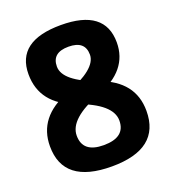

<svg xmlns="http://www.w3.org/2000/svg" viewBox="-134 -825 840 937"><g transform="rotate(-20 286.0 -357.0)"><path d="M287.6 9.8Q36.2 9.8 36.2 -185.6Q36.2 -338 204.7 -402Q372.7 -465.6 372.7 -539.8Q372.7 -612.1 286.9 -612.1Q201.1 -612.1 201.1 -539.8Q201.1 -463.1 369.7 -403Q538.1 -342.7 538.1 -188Q538.1 9.8 287.6 9.8ZM285.6 -101.4Q397.7 -101.4 397.7 -188.8Q397.7 -274.9 227.8 -335.5Q58 -396.2 58 -552.1Q58 -724.1 287.9 -724.1Q516.3 -724.1 516.3 -551.2Q516.3 -406.5 346.5 -342.4Q176.7 -278.3 176.7 -189.9Q176.7 -101.4 285.6 -101.4Z"/></g></svg>

Font: Nokora
Style: Regular
Weight: 400
Designer: Danh Hong
Foundry: Danh Hong
Version: Version 9.000